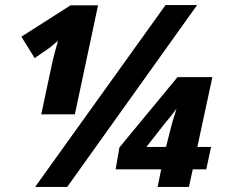

<svg xmlns="http://www.w3.org/2000/svg" viewBox="-20 -734 913 754"><path d="M118 0 630 -714H754L244 0ZM142 -285H274L365 -713H257L64 -590L116 -506L173 -545Q177 -549 188 -557.5Q199 -566 208 -574Q203 -558 196 -531.5Q189 -505 182 -473ZM599 0H722L737 -69H790L809 -157H755L814 -431H677L449 -155L434 -69H613ZM555 -157 627 -249Q636 -260 650.5 -277.5Q665 -295 673 -308Q668 -289 662.5 -272.5Q657 -256 652 -236L632 -157Z"/></svg>

Font: Noto Sans Display Extra
Style: Italic
Weight: 800
Italic angle: -12°
Designer: Monotype Design Team
Foundry: Monotype Imaging Inc.
Version: Version 1.900